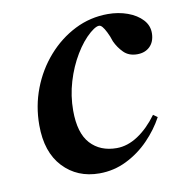

<svg xmlns="http://www.w3.org/2000/svg" viewBox="-64 -556 596 631"><g transform="rotate(-10 234.0 -240.5)"><path d="M219 15Q145 15 98 -35Q51 -85 51 -175Q51 -239 73 -296.5Q95 -354 134.5 -399Q174 -444 225.5 -470Q277 -496 336 -496Q371 -496 401.5 -485Q432 -474 450.5 -454Q469 -434 468 -407Q467 -380 451 -364.5Q435 -349 409 -349Q381 -349 364 -366Q347 -383 337 -405L331 -422Q317 -455 306.5 -461.5Q296 -468 271 -447Q244 -424 220.5 -385Q197 -346 183 -299Q169 -252 169 -203Q169 -128 201.5 -92.5Q234 -57 289 -57Q325 -57 360 -80Q395 -103 425 -144L439 -134Q418 -95 385 -61Q352 -27 309.5 -6Q267 15 219 15Z"/></g></svg>

Font: DM Serif Display
Style: Italic
Weight: 400
Italic angle: -12°
Designer: Colophon Foundry, Frank Grießhammer
Foundry: Colophon Foundry
Version: Version 5.100; ttfautohint (v1.8.2)